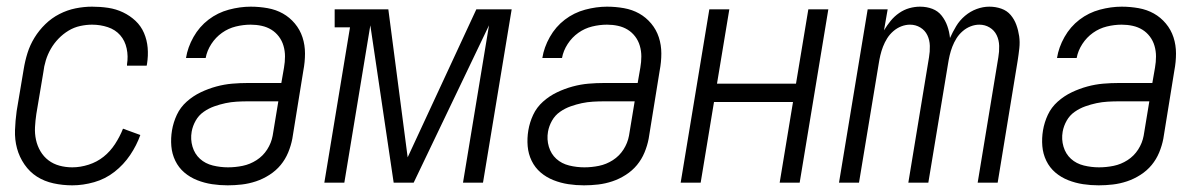

<svg xmlns="http://www.w3.org/2000/svg" viewBox="-20 -548 3603 576"><path d="M197 8Q168 8 140.5 2Q113 -4 91 -18Q69 -32 53.5 -54.5Q38 -77 31 -103Q24 -129 25 -157.5Q26 -186 30 -215L51 -340Q55 -365 62.5 -389Q70 -413 83.5 -435Q97 -457 116 -475.5Q135 -494 158.5 -506Q182 -518 207 -523Q232 -528 256 -528Q281 -528 304.5 -524.5Q328 -521 349 -511Q370 -501 386.5 -485.5Q403 -470 412 -449Q421 -428 423 -404.5Q425 -381 421 -356L420 -351H361V-355Q365 -379 360 -402.5Q355 -426 340.5 -442.5Q326 -459 303.5 -466.5Q281 -474 256 -474Q239 -474 220.5 -470Q202 -466 185.5 -456Q169 -446 155.5 -432Q142 -418 132.5 -401.5Q123 -385 117.5 -367Q112 -349 110 -331L89 -206Q86 -186 85 -166.5Q84 -147 88 -128.5Q92 -110 101.5 -94Q111 -78 125.5 -67Q140 -56 158.5 -51Q177 -46 197 -46Q221 -46 246 -54Q271 -62 291 -78Q311 -94 325.5 -116.5Q340 -139 349 -162L401 -143Q390 -112 370.5 -83Q351 -54 323.5 -32.5Q296 -11 262.5 -1.5Q229 8 197 8Z M663 8Q639 8 616 4.5Q593 1 571.5 -7.5Q550 -16 533 -30.5Q516 -45 506 -65.5Q496 -86 494 -109.5Q492 -133 496 -157Q500 -181 510.5 -203.5Q521 -226 540 -243Q559 -260 582 -271Q605 -282 629 -288.5Q653 -295 676.5 -297Q700 -299 723 -299H824L832 -345Q835 -362 835 -378.5Q835 -395 830.5 -410.5Q826 -426 816.5 -438.5Q807 -451 794 -459Q781 -467 765 -470.5Q749 -474 732 -474Q710 -474 687.5 -468.5Q665 -463 646 -449.5Q627 -436 614 -416Q601 -396 597 -374H538Q543 -406 560.5 -437Q578 -468 605.5 -489Q633 -510 666.5 -519Q700 -528 732 -528Q758 -528 783 -523.5Q808 -519 828.5 -507.5Q849 -496 864.5 -477.5Q880 -459 887.5 -436Q895 -413 895 -387.5Q895 -362 890 -336L857 -132Q853 -111 844.5 -90.5Q836 -70 822 -53Q808 -36 788.5 -23.5Q769 -11 748 -4Q727 3 705.5 5.5Q684 8 663 8ZM664 -46Q686 -46 708 -50.5Q730 -55 749.5 -67.5Q769 -80 781.5 -99.5Q794 -119 798 -141L815 -244H723Q707 -244 690 -243Q673 -242 656.5 -238.5Q640 -235 623 -229Q606 -223 591 -212.5Q576 -202 567 -186Q558 -170 555 -153Q551 -130 557.5 -108Q564 -86 580 -71.5Q596 -57 618.5 -51.5Q641 -46 664 -46Z M953 0 1030 -466H984V-520H1145L1203 -76L1409 -520H1515L1429 0H1369L1447 -472L1221 0H1161L1091 -472L1013 0Z M1732 8Q1708 8 1685 4.5Q1662 1 1640.5 -7.5Q1619 -16 1602 -30.5Q1585 -45 1575 -65.5Q1565 -86 1563 -109.5Q1561 -133 1565 -157Q1569 -181 1579.5 -203.5Q1590 -226 1609 -243Q1628 -260 1651 -271Q1674 -282 1698 -288.5Q1722 -295 1745.5 -297Q1769 -299 1792 -299H1893L1901 -345Q1904 -362 1904 -378.5Q1904 -395 1899.5 -410.5Q1895 -426 1885.5 -438.5Q1876 -451 1863 -459Q1850 -467 1834 -470.5Q1818 -474 1801 -474Q1779 -474 1756.5 -468.5Q1734 -463 1715 -449.5Q1696 -436 1683 -416Q1670 -396 1666 -374H1607Q1612 -406 1629.5 -437Q1647 -468 1674.5 -489Q1702 -510 1735.5 -519Q1769 -528 1801 -528Q1827 -528 1852 -523.5Q1877 -519 1897.5 -507.5Q1918 -496 1933.5 -477.5Q1949 -459 1956.5 -436Q1964 -413 1964 -387.5Q1964 -362 1959 -336L1926 -132Q1922 -111 1913.5 -90.5Q1905 -70 1891 -53Q1877 -36 1857.5 -23.5Q1838 -11 1817 -4Q1796 3 1774.5 5.5Q1753 8 1732 8ZM1733 -46Q1755 -46 1777 -50.5Q1799 -55 1818.5 -67.5Q1838 -80 1850.5 -99.5Q1863 -119 1867 -141L1884 -244H1792Q1776 -244 1759 -243Q1742 -242 1725.5 -238.5Q1709 -235 1692 -229Q1675 -223 1660 -212.5Q1645 -202 1636 -186Q1627 -170 1624 -153Q1620 -130 1626.5 -108Q1633 -86 1649 -71.5Q1665 -57 1687.5 -51.5Q1710 -46 1733 -46Z M2022 0 2108 -520H2168L2131 -297H2368L2405 -520H2465L2379 0H2319L2359 -242H2122L2082 0Z M2497 0 2583 -520H2643L2632 -457Q2641 -472 2652 -485.5Q2663 -499 2677.5 -509Q2692 -519 2708 -523.5Q2724 -528 2740 -528Q2760 -528 2777 -521.5Q2794 -515 2805 -501Q2816 -487 2822 -470Q2828 -453 2830 -434Q2838 -452 2848.5 -469.5Q2859 -487 2875 -500.5Q2891 -514 2910 -521Q2929 -528 2948 -528Q2967 -528 2984 -522Q3001 -516 3012 -503Q3023 -490 3029 -473.5Q3035 -457 3037.5 -439.5Q3040 -422 3038 -403.5Q3036 -385 3033 -366L2973 0H2913L2975 -376Q2978 -393 2977.5 -410.5Q2977 -428 2970 -442.5Q2963 -457 2949 -465.5Q2935 -474 2918 -474Q2905 -474 2892 -469Q2879 -464 2868 -454.5Q2857 -445 2849.5 -433Q2842 -421 2837 -408Q2832 -395 2829 -382Q2826 -369 2824 -356L2765 0H2705L2767 -376Q2770 -393 2769.5 -410.5Q2769 -428 2762 -442.5Q2755 -457 2741 -465.5Q2727 -474 2710 -474Q2697 -474 2684 -469Q2671 -464 2660 -454.5Q2649 -445 2641.5 -433Q2634 -421 2629 -408Q2624 -395 2621 -382Q2618 -369 2616 -356L2557 0Z M3276 8Q3252 8 3229 4.5Q3206 1 3184.5 -7.5Q3163 -16 3146 -30.5Q3129 -45 3119 -65.5Q3109 -86 3107 -109.5Q3105 -133 3109 -157Q3113 -181 3123.5 -203.5Q3134 -226 3153 -243Q3172 -260 3195 -271Q3218 -282 3242 -288.5Q3266 -295 3289.5 -297Q3313 -299 3336 -299H3437L3445 -345Q3448 -362 3448 -378.5Q3448 -395 3443.5 -410.5Q3439 -426 3429.5 -438.5Q3420 -451 3407 -459Q3394 -467 3378 -470.5Q3362 -474 3345 -474Q3323 -474 3300.5 -468.5Q3278 -463 3259 -449.5Q3240 -436 3227 -416Q3214 -396 3210 -374H3151Q3156 -406 3173.5 -437Q3191 -468 3218.5 -489Q3246 -510 3279.5 -519Q3313 -528 3345 -528Q3371 -528 3396 -523.5Q3421 -519 3441.5 -507.5Q3462 -496 3477.5 -477.5Q3493 -459 3500.5 -436Q3508 -413 3508 -387.5Q3508 -362 3503 -336L3470 -132Q3466 -111 3457.5 -90.5Q3449 -70 3435 -53Q3421 -36 3401.5 -23.5Q3382 -11 3361 -4Q3340 3 3318.5 5.5Q3297 8 3276 8ZM3277 -46Q3299 -46 3321 -50.5Q3343 -55 3362.5 -67.5Q3382 -80 3394.5 -99.5Q3407 -119 3411 -141L3428 -244H3336Q3320 -244 3303 -243Q3286 -242 3269.5 -238.5Q3253 -235 3236 -229Q3219 -223 3204 -212.5Q3189 -202 3180 -186Q3171 -170 3168 -153Q3164 -130 3170.5 -108Q3177 -86 3193 -71.5Q3209 -57 3231.5 -51.5Q3254 -46 3277 -46Z"/></svg>

Font: Iosevka QP Light
Style: Italic
Weight: 300
Italic angle: -9°
Designer: Belleve Invis
Foundry: Belleve Invis
Version: Version 20.0.0; ttfautohint (v1.8.4)